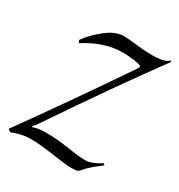

<svg xmlns="http://www.w3.org/2000/svg" viewBox="-190 -605 658 705"><g transform="rotate(30 139.0 -252.0)"><path d="M139 -506Q151 -506 192 -501.5Q233 -497 258 -497Q319 -497 330 -514L336 -511Q206 -335 29 -73Q23 -63 11 -51L14 -48Q32 -56 73 -56Q114 -56 165 -48Q216 -40 242.5 -40Q269 -40 308 -65L313 -59Q265 -22 255 -9Q245 4 238 7Q231 10 210.5 10Q190 10 129 1Q68 -8 30.5 -8Q-7 -8 -48 9L-58 0Q95 -213 242 -430Q245 -434 245 -438Q245 -444 215.5 -448Q186 -452 167 -452Q88 -452 8 -401L2 -411Q26 -445 64.5 -475.5Q103 -506 139 -506Z"/></g></svg>

Font: Felipa
Style: Regular
Weight: 400
Designer: Javier Alcaraz
Foundry: Fontstage
Version: Version 1.001